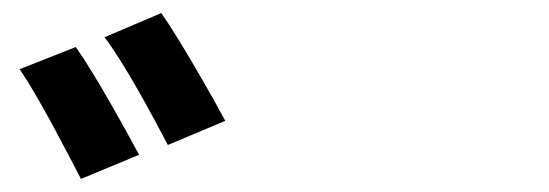

<svg xmlns="http://www.w3.org/2000/svg" viewBox="-20 -872 840 294"><path d="M96 -800 10 -766C38 -726 81 -642 104 -598L193 -635C172 -674 124 -761 96 -800ZM227 -852 140 -815C170 -776 214 -694 237 -650L325 -687C304 -726 255 -812 227 -852Z"/></svg>

Font: Glow Sans TC Compressed
Style: Bold
Weight: 700
Width: 2
Designer: Ryoko NISHIZUKA (kana, bopomofo & ideographs); Paul D. Hunt (Latin, Greek & Cyrillic); Sandoll Communications, Soo-young
Version: Version 0.93